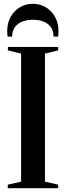

<svg xmlns="http://www.w3.org/2000/svg" viewBox="-20 -990 348 1010"><path d="M91 -34.5V-708L21.5 -725V-743H286V-725L216.5 -708V-34.5L286 -18.5V0H21V-18.5ZM153 -970Q190 -970 220.5 -952Q251 -934 269.2 -901.8Q287.5 -869.5 287.5 -827.5Q287.5 -818 287 -811.8Q286.5 -805.5 285.5 -797.5H261.5Q261.5 -803 261.2 -808.2Q261 -813.5 259.5 -819.5Q255 -840.5 241 -855.2Q227 -870 204.8 -878Q182.5 -886 153 -886Q123.5 -886 101.2 -878Q79 -870 65 -855.2Q51 -840.5 46 -819.5Q45 -813.5 44.5 -808.2Q44 -803 44 -797.5H20Q19 -805.5 18.5 -811.8Q18 -818 18 -827.5Q18 -869.5 36.2 -901.8Q54.5 -934 85 -952Q115.5 -970 153 -970Z"/></svg>

Font: Merriweather 144pt SemiBold
Style: Regular
Weight: 600
Version: Version 2.100